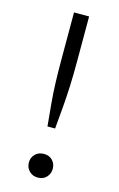

<svg xmlns="http://www.w3.org/2000/svg" viewBox="-111 -741 496 799"><g transform="rotate(15 137.0 -341.5)"><path d="M121 -206Q116 -260 112 -303Q108 -346 106.5 -391.5Q105 -437 105 -499V-693H170V-499Q170 -437 168 -391.5Q166 -346 162.5 -303Q159 -260 154 -206ZM137 10Q114 10 99.5 -5Q85 -20 85 -41Q85 -63 99.5 -77.5Q114 -92 137 -92Q160 -92 174 -77.5Q188 -63 188 -41Q188 -20 174 -5Q160 10 137 10Z"/></g></svg>

Font: Ubuntu Sans Light
Style: Regular
Weight: 300
Designer: Dalton Maag Ltd
Foundry: Dalton Maag Ltd
Version: Version 1.006; ttfautohint (v1.8.4.7-5d5b)